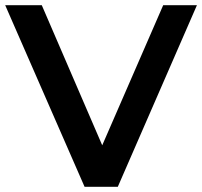

<svg xmlns="http://www.w3.org/2000/svg" viewBox="-25 -720 779 740"><path d="M604 -700 369 -160 136 -700H-5L301 0H429L734 -700Z"/></svg>

Font: Montserrat Lite SemiBold
Style: Regular
Weight: 600
Designer: Julieta Ulanovsky
Foundry: Julieta Ulanovsky
Version: Version 7.200;PS 007.200;hotconv 1.0.88;makeotf.lib2.5.64775